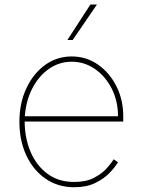

<svg xmlns="http://www.w3.org/2000/svg" viewBox="-20 -798 617 830"><path d="M301.1 11.4Q229.8 11.4 176.3 -25.9Q122.9 -63.2 93.4 -127.1Q63.9 -191.1 63.9 -271.3Q63.9 -351.6 93.6 -415.5Q123.2 -479.4 174.4 -516.7Q225.5 -554 289.8 -554Q353.3 -554 403.8 -518.6Q454.2 -483.3 483.5 -424.7Q512.8 -366.1 512.8 -295.5V-272.7H86.6Q87 -201.3 112 -142Q137.1 -82.7 184.8 -47.1Q232.6 -11.4 301.1 -11.4Q351.6 -11.4 385.8 -29.1Q420.1 -46.9 440.9 -70Q461.6 -93 471.6 -109.4L490.1 -96.6Q478 -76 453.8 -50.8Q429.7 -25.6 392 -7.1Q354.4 11.4 301.1 11.4ZM87.4 -295.5H490.1Q490.1 -361.2 463.1 -414.6Q436.1 -468 390.6 -499.6Q345.2 -531.2 289.8 -531.2Q236.2 -531.2 191.9 -500.5Q147.7 -469.8 120 -416.5Q92.3 -363.3 87.4 -295.5ZM271.3 -625 370.7 -778.4H399.1L294 -625Z"/></svg>

Font: Inter UI Thin
Style: Regular
Weight: 100
Designer: Rasmus Andersson
Foundry: rsms
Version: 3.2;8d6f07862